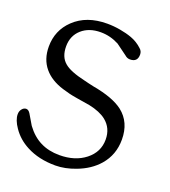

<svg xmlns="http://www.w3.org/2000/svg" viewBox="-132 -805 807 909"><g transform="rotate(20 272.0 -350.5)"><path d="M444.8 -350.1Q505.4 -302.7 505.4 -215.3Q505.4 -138.7 457.5 -83.5Q418 -38.1 352.5 -13.2Q298.8 7.3 250.5 7.3Q167 7.3 105 -25.4Q55.2 -51.3 25.4 -95.2Q0.5 -131.3 0.5 -160.2Q0.5 -175.8 9.3 -186.5Q18.1 -197.8 30.3 -197.8Q41.5 -197.8 50.8 -183.6Q65.4 -158.7 82 -130.9Q114.3 -86.9 155.8 -66.4Q197.3 -45.4 251.5 -45.4Q330.6 -45.4 381.8 -85.9Q433.1 -126.5 433.1 -189Q433.1 -246.6 391.1 -280.3Q360.4 -304.7 304.7 -316.4Q271 -321.8 241.7 -326.7Q212.4 -331.5 198.7 -335Q185.1 -338.4 162.1 -345.2Q98.6 -364.7 64.9 -405.3Q29.3 -447.8 29.3 -511.7Q29.3 -593.3 86.9 -648.4Q148.9 -708 252.9 -708Q285.6 -708 318.8 -702.1Q352.1 -696.3 378.9 -686.5Q409.7 -675.3 434.6 -652.3Q448.7 -641.1 448.7 -623Q448.7 -585.4 411.1 -585.4Q396.5 -585.4 385.3 -595.7Q331.5 -635.3 330.1 -636.2Q286.1 -659.2 238.3 -659.2Q179.2 -659.2 142.6 -626.5Q106 -593.8 106 -540.5Q106 -487.3 138.2 -460.4Q167.5 -435.1 243.2 -418L267.1 -412.1Q289.1 -407.7 293.5 -406.2Q395 -388.2 444.8 -350.1Z"/></g></svg>

Font: inglobal
Style: Regular
Weight: 400
Designer: Andrey Kochetov, Denis Davydov, Evgeny Yurtaev
Foundry: inglobal
Version: Version 1.00 September 25, 2014, initial release